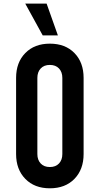

<svg xmlns="http://www.w3.org/2000/svg" viewBox="-20 -1002 539 1038"><path d="M249.5 16Q166.5 16 116.8 -35Q67 -86 67 -169V-581Q67 -664.5 116.8 -715.2Q166.5 -766 249.5 -766Q333 -766 382.5 -715.2Q432 -664.5 432 -581V-169Q432 -86 382.5 -35Q333 16 249.5 16ZM249.5 -99Q281 -99 299 -118.2Q317 -137.5 317 -169V-581Q317 -612.5 299 -631.8Q281 -651 249.5 -651Q218 -651 200 -631.8Q182 -612.5 182 -581V-169Q182 -137.5 200 -118.2Q218 -99 249.5 -99ZM211 -810.5 116.5 -982.5H232L293 -810.5Z"/></svg>

Font: Mohave Light SemiBold
Style: Regular
Weight: 600
Version: Version 2.003